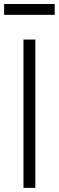

<svg xmlns="http://www.w3.org/2000/svg" viewBox="-34 -912 286 932"><path d="M231.5 -892.5H-14V-840H231.5ZM137.5 0V-720H80V0Z"/></svg>

Font: Hauora Light
Style: Regular
Weight: 300
Designer: Wayne Shih
Foundry: WCYS
Version: Version 1.001;hotconv 1.0.109;makeotfexe 2.5.65596